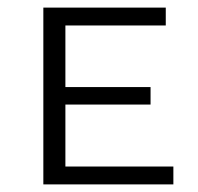

<svg xmlns="http://www.w3.org/2000/svg" viewBox="-20 -485 520 505"><path d="M436 -47V0H94V-465H416V-418H152V-256H376V-210H152V-47Z"/></svg>

Font: Ysabeau SC Semilight
Style: Regular
Weight: 300
Designer: Christian Thalmann (Catharsis Fonts)
Version: Version 0.003